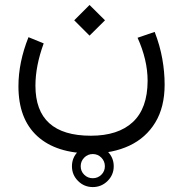

<svg xmlns="http://www.w3.org/2000/svg" viewBox="-20 -406 747 783"><path d="M273.4 272Q273.4 236.8 298.3 211.7Q323.2 186.5 358.4 186.5Q393.6 186.5 418.7 211.7Q443.8 236.8 443.8 272Q443.8 307.1 418.7 332Q393.6 356.9 358.4 356.9Q323.2 356.9 298.3 332Q273.4 307.1 273.4 272ZM309.1 272Q309.1 292.5 323.5 306.6Q337.9 320.8 358.4 320.8Q378.9 320.8 393.3 306.6Q407.7 292.5 407.7 272Q407.7 251.5 393.3 236.8Q378.9 222.2 358.4 222.2Q337.9 222.2 323.5 236.8Q309.1 251.5 309.1 272ZM282.7 -323.2 345.2 -385.7 408.2 -323.2 345.2 -260.7ZM541 -252 610.8 -275.9Q632.3 -220.2 641.8 -166.5Q651.4 -112.8 651.4 -61Q651.4 30.8 613.3 93.5Q575.2 156.2 507.6 188Q439.9 219.7 352.1 219.7Q209.5 219.7 132.3 149.4Q55.2 79.1 55.2 -54.2Q55.2 -151.9 96.2 -254.4L158.2 -229Q124.5 -137.2 124.5 -56.6Q124.5 147.5 350.6 147.5Q461.9 147.5 521.7 91.8Q581.5 36.1 582 -75.7Q582 -119.6 571.5 -163.8Q561 -208 541 -252Z"/></svg>

Font: Vazir Light WOL-UI
Style: Light-WOL-UI
Weight: 300
Designer: Saber Rastikerdar
Foundry: Saber Rastikerdar
Version: Version 30.1.0